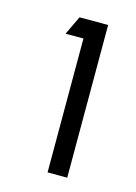

<svg xmlns="http://www.w3.org/2000/svg" viewBox="-74 -769 351 497"><g transform="rotate(15 101.5 -520.5)"><path d="M154.8 -725.1V-315.9H102.1V-674.8H54.2L78.1 -725.1Z"/></g></svg>

Font: Stilu Light
Style: Regular
Weight: 300
Designer: Genilson Lima Santos
Foundry: Genilson Lima Santos
Version: Version 1.200;PS 001.200;hotconv 1.0.88;makeotf.lib2.5.64775